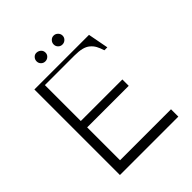

<svg xmlns="http://www.w3.org/2000/svg" viewBox="-226 -954 1085 1085"><g transform="rotate(-45 316.5 -411.0)"><path d="M228 -762.2Q217.8 -772.5 217.8 -787.1Q217.8 -801.8 228 -812.5Q238.3 -823.2 252.9 -822.3Q267.6 -821.3 277.8 -812Q288.1 -802.7 288.6 -787.6Q289.1 -772.5 278.3 -762.2Q267.6 -752 252.9 -752Q238.3 -752 228 -762.2ZM363.8 -761.2Q353.5 -771.5 353.5 -786.1Q353.5 -800.8 363.8 -811.5Q374 -822.3 388.7 -822.3Q403.3 -822.3 414.1 -811.5Q424.8 -800.8 424.8 -786.1Q424.8 -771.5 414.1 -761.2Q403.3 -751 388.7 -751Q374 -751 363.8 -761.2ZM96.7 -683.6H533.2L556.6 -560.5H533.2Q524.4 -587.4 515.4 -604Q506.3 -620.6 490.5 -634Q474.6 -647.5 450.7 -653.3Q426.8 -659.2 391.6 -659.2H156.2V-372.1H488.3V-321.3H156.2V-58.6H563.5V0H96.7Z"/></g></svg>

Font: Buda
Style: light
Weight: 400
Version: Version 1.002